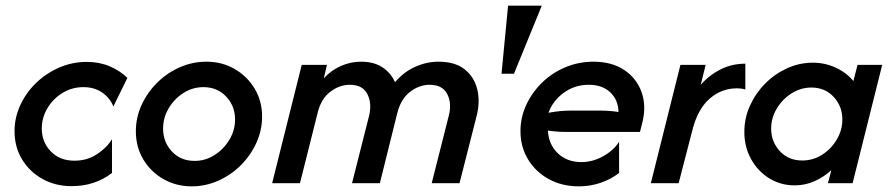

<svg xmlns="http://www.w3.org/2000/svg" viewBox="-20 -645 3130 676"><path d="M231.9 10.4Q175.7 10.4 130.2 -14.6Q84.7 -39.6 58 -83.3Q31.2 -127.1 31.2 -183.3Q31.2 -231.2 51.7 -275.3Q72.2 -319.4 107.6 -353.5Q143.1 -387.5 188.9 -407.3Q234.7 -427.1 286.1 -427.1Q329.2 -427.1 365.6 -411.8Q402.1 -396.5 428.5 -370.8L379.2 -270.1Q367.4 -300 339.9 -319.1Q312.5 -338.2 273.6 -338.2Q233.3 -338.2 200 -317.7Q166.7 -297.2 146.9 -263.9Q127.1 -230.6 127.1 -192.4Q127.1 -145.1 158.7 -112.2Q190.3 -79.2 242.4 -79.2Q286.8 -79.2 321.9 -102.4Q356.9 -125.7 374.3 -154.9V-36.1Q314.6 10.4 231.9 10.4Z M654.9 11.1Q600.7 11.1 555.9 -14.2Q511.1 -39.6 484.7 -83.3Q458.3 -127.1 458.3 -183.3Q458.3 -231.2 478.5 -275.3Q498.6 -319.4 533.3 -353.8Q568.1 -388.2 612.8 -408Q657.6 -427.8 706.9 -427.8Q761.8 -427.8 806.2 -402.1Q850.7 -376.4 876.7 -332.6Q902.8 -288.9 902.8 -234.7Q902.8 -186.1 882.6 -142Q862.5 -97.9 827.8 -63.2Q793.1 -28.5 748.3 -8.7Q703.5 11.1 654.9 11.1ZM665.3 -78.5Q702.8 -78.5 735.1 -99Q767.4 -119.4 787.5 -152.8Q807.6 -186.1 807.6 -224.3Q807.6 -271.5 776.4 -304.9Q745.1 -338.2 696.5 -338.2Q658.3 -338.2 626 -317.7Q593.8 -297.2 574 -263.9Q554.2 -230.6 554.2 -192.4Q554.2 -145.1 585.1 -111.8Q616 -78.5 665.3 -78.5Z M938.2 0 1042.4 -416.7H1131.2L1120.1 -369.4Q1147.2 -398.6 1181.2 -413.2Q1215.3 -427.8 1250.7 -427.8Q1297.2 -427.8 1327.1 -407.6Q1356.9 -387.5 1370.8 -355.6Q1401.4 -391.7 1441.7 -409.7Q1481.9 -427.8 1523.6 -427.8Q1582.6 -427.8 1616.3 -400.7Q1650 -373.6 1660.4 -330.2Q1670.8 -286.8 1658.3 -237.5L1597.9 0H1500L1559.7 -236.1Q1571.5 -280.6 1554.9 -313.5Q1538.2 -346.5 1492.4 -346.5Q1456.2 -346.5 1423.6 -321.5Q1391 -296.5 1378.5 -245.8L1317.4 0H1219.4L1279.2 -236.1Q1290.3 -280.6 1273.6 -313.5Q1256.9 -346.5 1211.8 -346.5Q1175 -346.5 1142.4 -321.5Q1109.7 -296.5 1097.9 -245.8L1036.1 0Z M1745.8 -385.4 1768.8 -625H1887.5L1789.6 -385.4Z M2018.1 11.1Q1959 11.1 1912.5 -14.2Q1866 -39.6 1839.2 -83.7Q1812.5 -127.8 1812.5 -183.3Q1812.5 -231.9 1833 -276Q1853.5 -320.1 1888.9 -354.5Q1924.3 -388.9 1970.8 -408.3Q2017.4 -427.8 2069.4 -427.8Q2134 -427.8 2177.8 -398.6Q2221.5 -369.4 2238.9 -320.5Q2256.2 -271.5 2241.7 -213.9L2233.3 -180.6H1970.1Q1940.3 -180.6 1909 -185.4Q1911.8 -136.1 1944.1 -105.2Q1976.4 -74.3 2027.1 -74.3Q2066.7 -74.3 2103.5 -94.8Q2140.3 -115.3 2159.7 -145.8V-36.1Q2131.2 -13.9 2094.8 -1.4Q2058.3 11.1 2018.1 11.1ZM1911.1 -247.9Q1952.1 -255.6 1988.9 -255.6H2094.4Q2126.4 -255.6 2157.6 -250.7Q2156.9 -293.1 2128.8 -319.8Q2100.7 -346.5 2052.8 -346.5Q2003.5 -346.5 1964.9 -318.4Q1926.4 -290.3 1911.1 -247.9Z M2271.5 0 2375.7 -416.7H2464.6L2447.2 -346.5Q2477.8 -381.2 2517.7 -401Q2557.6 -420.8 2604.2 -420.8V-329.9Q2591.7 -334 2574.3 -334Q2520.1 -334 2478.1 -297.2Q2436.1 -260.4 2417.4 -185.4L2369.4 0Z M2777.8 7.6Q2728.5 7.6 2688.5 -17Q2648.6 -41.7 2624.7 -84.4Q2600.7 -127.1 2600.7 -180.6Q2600.7 -229.2 2620.5 -272.9Q2640.3 -316.7 2674 -350.7Q2707.6 -384.7 2751 -404.5Q2794.4 -424.3 2841.7 -424.3Q2884.7 -424.3 2922.2 -406.9Q2959.7 -389.6 2984.7 -359.7L2999.3 -416.7H3086.1L2981.9 0H2895.1L2906.9 -45.8Q2880.6 -21.5 2847.6 -6.9Q2814.6 7.6 2777.8 7.6ZM2804.9 -79.9Q2842.4 -79.9 2874.3 -100Q2906.2 -120.1 2926 -153.5Q2945.8 -186.8 2945.8 -224.3Q2945.8 -270.8 2915.3 -303.8Q2884.7 -336.8 2836.8 -336.8Q2799.3 -336.8 2767 -316.3Q2734.7 -295.8 2714.9 -262.8Q2695.1 -229.9 2695.1 -192.4Q2695.1 -145.8 2725.7 -112.8Q2756.2 -79.9 2804.9 -79.9Z"/></svg>

Font: Afacad Medium
Style: Italic
Weight: 500
Italic angle: -14°
Designer: Kristian Moeller
Foundry: Dicotype
Version: Version 1.000; ttfautohint (v1.8.4.7-5d5b)